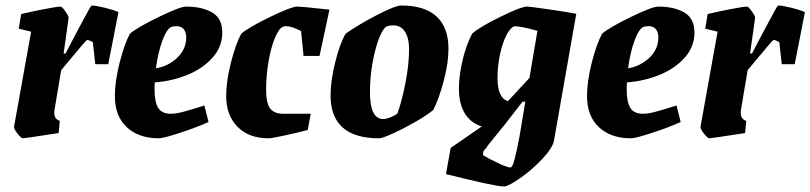

<svg xmlns="http://www.w3.org/2000/svg" viewBox="-20 -493 2942 697"><path d="M410 -449 373 -260H326L317 -340Q303 -348 296 -348Q293 -348 226 -267L202 -238L178 -95Q177 -90 177 -83Q177 -61 197 -54L193 -10Q70 9 63 9Q57 9 43.5 -8Q30 -25 31 -33L93 -378L48 -389L57 -442Q90 -450 138.5 -459.5Q187 -469 200 -469Q205 -469 217.5 -451.5Q230 -434 229 -427L211 -299H218L252 -364Q262 -382 286 -427.5Q310 -473 313 -473Q327 -473 360 -465Q393 -457 410 -449Z M542 -194Q541 -186 541 -170Q541 -122 554.5 -101Q568 -80 600 -80Q618 -80 643 -86.5Q668 -93 722 -110L737 -50Q695 -31 634 -11Q573 9 557 9Q483 9 440 -31.5Q397 -72 397 -144Q397 -198 414.5 -266.5Q432 -335 452 -371Q481 -395 557.5 -432Q634 -469 655 -469Q714 -469 750.5 -447.5Q787 -426 787 -375Q787 -323 751 -283Q715 -243 658.5 -220.5Q602 -198 542 -194ZM546 -245Q590 -252 623 -283Q656 -314 656 -357Q656 -376 647 -387Q638 -398 621 -398Q612 -398 604 -396Q586 -390 570 -347Q554 -304 546 -245Z M946 -168Q946 -119 960.5 -99.5Q975 -80 1009 -80H1108L1097 -21Q1055 -10 1010 -0.5Q965 9 955 9Q883 9 842 -33Q801 -75 801 -144Q801 -198 818.5 -266.5Q836 -335 856 -371Q885 -395 961.5 -432Q1038 -469 1058 -469Q1077 -469 1176 -458L1140 -290H1082L1073 -380Q1039 -398 1018 -398Q1014 -398 1008 -396Q993 -391 978.5 -356.5Q964 -322 955 -271Q946 -220 946 -168Z M1180 -147Q1180 -199 1197 -267.5Q1214 -336 1235 -371Q1282 -404 1348.5 -438.5Q1415 -473 1437 -473Q1522 -473 1565 -433Q1608 -393 1608 -316Q1608 -263 1590.5 -198Q1573 -133 1553 -94Q1532 -76 1489.5 -51.5Q1447 -27 1407.5 -9Q1368 9 1356 9Q1180 9 1180 -147ZM1385 -63Q1393 -65 1404 -70Q1415 -75 1422 -80Q1437 -118 1451 -187.5Q1465 -257 1465 -314Q1465 -355 1450 -378Q1435 -401 1408 -401Q1397 -401 1386 -398Q1372 -393 1357.5 -357.5Q1343 -322 1333 -268.5Q1323 -215 1323 -158Q1323 -61 1371 -61Q1377 -61 1385 -63Z M2072 -443 1991 18Q1986 44 1949 83.5Q1912 123 1868.5 153.5Q1825 184 1809 184Q1779 184 1599 139L1616 44L1729 -34Q1688 -47 1667 -82Q1646 -117 1646 -171Q1646 -217 1658.5 -271.5Q1671 -326 1694 -371Q1721 -395 1796.5 -432Q1872 -469 1892 -469Q1905 -469 1976 -458.5Q2047 -448 2072 -443ZM1786 -210Q1786 -137 1824 -126L1902 -210L1931 -381Q1901 -390 1876.5 -394.5Q1852 -399 1846 -397Q1832 -392 1818 -364.5Q1804 -337 1795 -295Q1786 -253 1786 -210ZM1866 2 1887 -124H1877Q1813 -40 1751 35Q1747 42 1735 56L1733 70Q1754 83 1788 99Q1822 115 1833 115Q1840 115 1847.5 87.5Q1855 60 1866 2Z M2256 -194Q2255 -186 2255 -170Q2255 -122 2268.5 -101Q2282 -80 2314 -80Q2332 -80 2357 -86.5Q2382 -93 2436 -110L2451 -50Q2409 -31 2348 -11Q2287 9 2271 9Q2197 9 2154 -31.5Q2111 -72 2111 -144Q2111 -198 2128.5 -266.5Q2146 -335 2166 -371Q2195 -395 2271.5 -432Q2348 -469 2369 -469Q2428 -469 2464.5 -447.5Q2501 -426 2501 -375Q2501 -323 2465 -283Q2429 -243 2372.5 -220.5Q2316 -198 2256 -194ZM2260 -245Q2304 -252 2337 -283Q2370 -314 2370 -357Q2370 -376 2361 -387Q2352 -398 2335 -398Q2326 -398 2318 -396Q2300 -390 2284 -347Q2268 -304 2260 -245Z M2902 -449 2865 -260H2818L2809 -340Q2795 -348 2788 -348Q2785 -348 2718 -267L2694 -238L2670 -95Q2669 -90 2669 -83Q2669 -61 2689 -54L2685 -10Q2562 9 2555 9Q2549 9 2535.5 -8Q2522 -25 2523 -33L2585 -378L2540 -389L2549 -442Q2582 -450 2630.5 -459.5Q2679 -469 2692 -469Q2697 -469 2709.5 -451.5Q2722 -434 2721 -427L2703 -299H2710L2744 -364Q2754 -382 2778 -427.5Q2802 -473 2805 -473Q2819 -473 2852 -465Q2885 -457 2902 -449Z"/></svg>

Font: Grenze
Style: Bold Italic
Weight: 700
Italic angle: -10°
Designer: Renata Polastri
Foundry: Omnibus-Type
Version: Version 1.002; ttfautohint (v1.8)